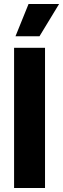

<svg xmlns="http://www.w3.org/2000/svg" viewBox="-20 -948 318 968"><path d="M51 0V-707H207V0ZM179 -765H58L124 -928H278Z"/></svg>

Font: Bricolage Grotesque 24pt SemiCondensed ExtraBold
Style: Regular
Weight: 800
Width: 4
Designer: Mathieu Triay
Foundry: Atelier Triay
Version: Version 1.001;gftools[0.9.33.dev8+g029e19f]